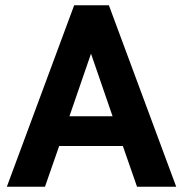

<svg xmlns="http://www.w3.org/2000/svg" viewBox="-20 -710 696 730"><path d="M6 0 262 -690H394L650 0H501L447 -155H205L151 0ZM244 -268H408L326 -506Z"/></svg>

Font: Radio Canada SemiBold
Style: Regular
Weight: 600
Designer: Charles Daoud, Etienne Aubert Bonn, Alexandre Saumier Demers, Jacques Le Bailly
Foundry: Radio-Canada
Version: Version 2.104; ttfautohint (v1.8.4.7-5d5b);gftools[0.9.28.de